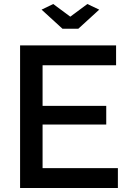

<svg xmlns="http://www.w3.org/2000/svg" viewBox="-20 -936 643 956"><path d="M567 -99V0H80V-710H558V-611H192V-409H509V-316H192V-99ZM245 -916 330 -853 415 -916 474 -888 370 -793H291L187 -888Z"/></svg>

Font: Raleway SemiBold
Style: Regular
Weight: 600
Designer: Matt McInerney, Pablo Impallari, Rodrigo Fuenzalida
Foundry: Matt McInerney, Pablo Impallari, Rodrigo Fuenzalida
Version: Version 4.026